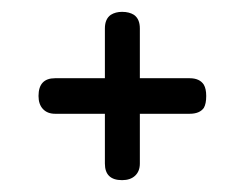

<svg xmlns="http://www.w3.org/2000/svg" viewBox="-20 -461 413 324"><path d="M45 -299Q45 -329 73 -329H157V-413Q157 -429 167 -436Q175 -441 186 -441Q198 -441 206 -436Q216 -429 216 -413V-329H300Q317 -329 324 -318Q328 -311 328 -299Q328 -286 324 -279Q317 -269 300 -269H216V-185Q216 -172 208 -164.5Q200 -157 186 -157Q157 -157 157 -185V-269H73Q60 -269 52.5 -277Q45 -285 45 -299Z"/></svg>

Font: Soda Fountain
Style: RegularOblique
Weight: 400
Version: Version 1.0